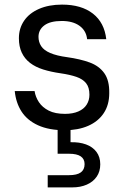

<svg xmlns="http://www.w3.org/2000/svg" viewBox="-20 -553 548 833"><path d="M261 12Q192 12 145 -9.5Q98 -31 73.5 -69Q49 -107 44 -158H130Q134 -132 149 -109.5Q164 -87 191.5 -73Q219 -59 262 -59Q296 -59 320 -69.5Q344 -80 356 -99Q368 -118 368 -142Q368 -174 353.5 -192Q339 -210 311.5 -219.5Q284 -229 243 -235Q201 -241 167.5 -251.5Q134 -262 110.5 -280Q87 -298 74.5 -324.5Q62 -351 62 -387Q62 -430 84.5 -463Q107 -496 149.5 -514.5Q192 -533 249 -533Q333 -533 383 -494Q433 -455 441 -383H358Q354 -420 325 -441Q296 -462 248 -462Q198 -462 172.5 -443Q147 -424 147 -393Q147 -371 158.5 -353Q170 -335 198 -323Q226 -311 271 -305Q328 -297 369 -282Q410 -267 432.5 -235.5Q455 -204 454 -149Q454 -98 430 -62Q406 -26 362.5 -7Q319 12 261 12ZM187 260V207H279Q314 207 330.5 195Q347 183 347 159Q347 137 330.5 125.5Q314 114 279 114H230V-6H286V64Q324 63 353 73.5Q382 84 398.5 106Q415 128 415 160Q415 191 399.5 213.5Q384 236 356.5 248Q329 260 294 260Z"/></svg>

Font: DM Sans 10pt
Style: Regular
Weight: 400
Version: Version 4.004;gftools[0.9.30]